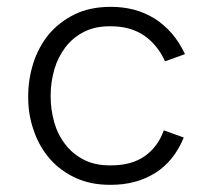

<svg xmlns="http://www.w3.org/2000/svg" viewBox="-20 -520 598 548"><path d="M297 7.5H293Q239 7.5 196.5 -12Q152.5 -32 122 -67Q91.5 -102 76 -148.5Q60.5 -192.5 60.5 -241.5V-246Q60.5 -293.5 75 -339.5Q89.5 -385 118.5 -421Q148 -456.5 192 -478.5Q236.5 -500.5 296.5 -500.5Q330.5 -500.5 362 -492.5Q393.5 -484 420.5 -467.5Q447.5 -450.5 470 -425Q492 -399.5 508 -365.5L451 -345Q430.5 -391 392 -418Q353 -445 296.5 -445H293Q251.5 -445 220.5 -429.5Q188 -413 167 -385.5Q145.5 -357.5 135 -321.5Q124.5 -285 124.5 -246Q124.5 -208 134.5 -172Q144.5 -136 166 -108.5Q187 -80.5 219.5 -64Q250.5 -48 293 -48H297Q356.5 -48 394 -75Q431 -101.5 447.5 -148L504.5 -127.5Q476.5 -59.5 422.5 -26Q368.5 7.5 297 7.5Z"/></svg>

Font: Acari Sans Neue
Style: Regular
Weight: 400
Designer: Alfredo Marco Pradil (font), Cristiano Sobral (main changes)
Foundry: Hanken Design Co. (font), Cristiano Sobral (main changes)
Version: Version 2.459;March 19, 2022;FontCreator 14.0.0.2808 64-bit;